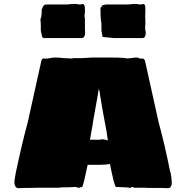

<svg xmlns="http://www.w3.org/2000/svg" viewBox="-20 -967 958 988"><path d="M55 -19Q54 -22 54 -29Q54 -39 58 -59Q60 -72 61.5 -79.5Q63 -87 64 -91Q94 -232 123 -339L193 -655Q193 -657 196 -661Q199 -665 203 -666H208Q208 -665 211 -665Q223 -665 238 -668Q253 -671 265 -671Q287 -671 306 -668Q315 -668 326 -667Q337 -666 349 -666Q353 -666 358 -668H376H399L423 -669Q430 -670 440 -670Q448 -670 448 -671H464H498H540Q596 -671 614 -669Q617 -669 622.5 -668.5Q628 -668 629 -666Q636 -666 643 -667Q650 -668 656 -668Q670 -671 683 -671Q689 -671 695 -668Q701 -665 708 -665L713 -666H716Q719 -664 722.5 -660.5Q726 -657 726 -655L796 -339Q828 -222 854 -91Q854 -85 858 -78Q859 -71 861 -59Q863 -47 863 -39Q864 -35 864 -28Q864 -14 858 -5Q854 1 846 1H833Q818 1 810 0H784H759H739Q731 0 731 -1H668V-3Q664 -5 658 -5Q658 -5 657.5 -4.5Q657 -4 656 -3Q656 -1 654 -1H651H643Q638 -3 623 -3Q593 -5 576 -5Q570 -14 563.5 -41Q557 -68 550 -101Q548 -117 546 -123Q525 -119 491 -119H460H431L424 -87Q411 -21 403 -5Q399 -5 393 -3Q391 -2 389.5 -1.5Q388 -1 388 -1H384Q378 -1 375 -3Q373 -5 370 -5L325 -3H309H294Q290 -1 284 -1H280H188H179Q168 0 134 0H108Q100 1 85 1H73Q60 1 55 -19ZM528 -293Q525 -307 518 -346Q516 -356 508 -400Q500 -448 500 -448Q497 -468 494 -483L493 -496Q490 -501 490 -505L489 -511Q488 -509 488 -505Q488 -501 486 -500V-496L484 -483Q483 -476 481.5 -467.5Q480 -459 478 -449L473 -421Q462 -358 460 -348Q459 -337 455 -315Q453 -308 451 -294L443 -248H494L501 -250H503Q515 -250 521 -248Q525 -248 528.5 -246.5Q532 -245 535 -244Q528 -293 528 -293ZM197 -777 190 -809V-838L189 -858L188 -864Q188 -872 192 -877L195 -908V-911L194 -916Q198 -928 205 -939Q210 -944 223 -944H327Q352 -947 362 -947Q372 -947 375 -946Q378 -946 381 -945Q384 -944 388 -944H395Q397 -944 398.5 -945Q400 -946 402 -946H405Q417 -946 417 -921V-901Q415 -893 415 -881Q415 -880 415.5 -878Q416 -876 417 -874V-864V-852V-842V-821Q418 -813 418 -798Q418 -788 414 -780Q410 -772 402 -771H203ZM508 -777 502 -809V-838Q502 -854 499 -864V-869Q498 -871 498 -877Q498 -881 497.5 -890.5Q497 -900 497 -918Q497 -919 497.5 -920Q498 -921 497 -922V-926Q499 -928 502.5 -933.5Q506 -939 510 -941Q521 -944 535 -944H639Q666 -947 673 -947Q683 -947 687 -946Q689 -946 692 -945Q695 -944 700 -944H707Q709 -944 710.5 -945Q712 -946 714 -946H717Q724 -946 726 -939.5Q728 -933 728 -921V-908L727 -881Q727 -880 727 -878Q727 -876 728 -874V-864V-852V-842L727 -831V-821Q727 -813 728 -811Q730 -803 730 -798Q730 -772 714 -771H567Z"/></svg>

Font: Sigmar One
Style: Regular
Weight: 400
Designer: Vernon Adams
Foundry: Vernon Adams
Version: Version 2.000